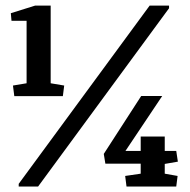

<svg xmlns="http://www.w3.org/2000/svg" viewBox="-20 -681 694 701"><path d="M493.7 -83.5H364.7L358.9 -119.1L495.6 -330.6H572.3L438 -129.9H493.7V-182.6H581.5V-129.9H623.5L629.4 -90.8L581.5 -82.5V-46.9L628.4 -38.6L623.5 0H441.9L437 -38.6L493.7 -46.9ZM597.2 -660.6V-650.9L119.1 0H48.3V-9.8L526.4 -660.6ZM77.1 -605H22L19.5 -632.8L108.4 -660.6H165V-377L214.4 -368.7L209.5 -330.1H32.2L27.3 -368.7L77.1 -377Z"/></svg>

Font: NoticiaText-Bold
Style: Bold
Weight: 700
Designer: JM Sole
Foundry: JM Sole
Version: Version 1.003